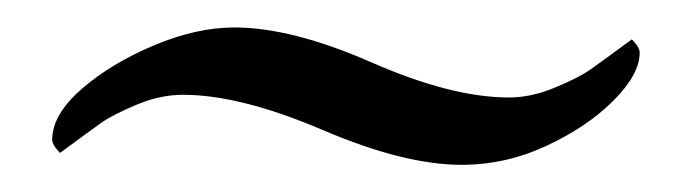

<svg xmlns="http://www.w3.org/2000/svg" viewBox="-20 -366 502 142"><path d="M153.3 -345.7Q195.8 -345.7 254.9 -319.8Q314 -293.9 356.4 -293.9Q373 -293.9 390.6 -301.3Q408.2 -308.6 416.5 -314.5Q424.8 -320.3 447.3 -336.9Q453.1 -331.1 453.1 -327.1Q453.1 -311 433.6 -291.5Q414.1 -272 384 -258.1Q354 -244.1 321.3 -244.1Q278.8 -244.1 218.3 -270Q157.7 -295.9 115.2 -295.9Q98.6 -295.9 81.1 -288.6Q63.5 -281.2 55.2 -275.4Q46.9 -269.5 24.4 -252.9Q18.6 -258.8 18.6 -262.7Q18.6 -281.2 40.5 -300.3Q62.5 -319.3 94 -332.5Q125.5 -345.7 153.3 -345.7Z"/></svg>

Font: Metal
Style: Regular
Weight: 400
Designer: Danh Hong
Version: Version 8.002; ttfautohint (v1.8.3)